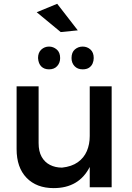

<svg xmlns="http://www.w3.org/2000/svg" viewBox="-20 -987 694 1012"><path d="M300 -818 173.5 -922.5 281.5 -967 390 -827ZM263 4.5Q172.5 4.5 120 -49.8Q67.5 -104 67.5 -201V-532H183.5V-233Q183.5 -189 199.5 -160.5Q215.5 -132 243.5 -117.8Q271.5 -103.5 307 -103.5Q358 -109 390.2 -132Q422.5 -155 437.8 -190.8Q453 -226.5 453 -270V-532H568.5V0H453V-107Q396 4.5 263 4.5ZM238.5 -621.5Q213 -621.5 197.8 -636.5Q182.5 -651.5 180.5 -681Q180.5 -710 197.8 -725.8Q215 -741.5 238.5 -741.5Q261 -741.5 279 -726.2Q297 -711 297 -681Q297 -656 281.5 -638.8Q266 -621.5 238.5 -621.5ZM415.5 -621.5Q388.5 -621.5 372.8 -638.5Q357 -655.5 357 -681Q357 -711.5 374.8 -726.5Q392.5 -741.5 415.5 -741.5Q439.5 -741.5 456.8 -726Q474 -710.5 474 -681Q474 -666 468 -652.2Q462 -638.5 449.2 -630Q436.5 -621.5 415.5 -621.5Z"/></svg>

Font: Argentum Novus Medium
Style: Regular
Weight: 500
Designer: Julieta Ulanovsky (font) & Cristiano Sobral (main changes)
Foundry: Julieta Ulanovsky (font) & Cristiano Sobral (main changes)
Version: Version 3.00;November 27, 2020;FontCreator 13.0.0.2655 64-bi